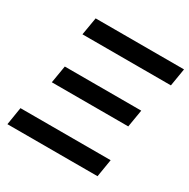

<svg xmlns="http://www.w3.org/2000/svg" viewBox="-163 -879 1014 1029"><g transform="rotate(30 344.0 -364.0)"><path d="M14.6 0 32.2 -109.4H590.3L572.3 0ZM108.4 -313.5 126.5 -421.4H599.6L581.5 -313.5ZM122.1 -618.2 140.6 -727.5H687.5L669.4 -618.2Z"/></g></svg>

Font: Inter SemiBold
Style: Italic
Weight: 600
Italic angle: -9.3988°
Designer: Rasmus Andersson
Foundry: rsms
Version: Version 4.001;git-66647c0bb